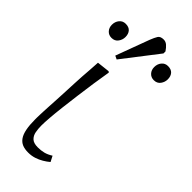

<svg xmlns="http://www.w3.org/2000/svg" viewBox="-283 -828 879 879"><g transform="rotate(45 156.0 -388.5)"><path d="M120 14Q97 14 81.5 7.5Q66 1 55.5 -14Q45 -29 40 -54.5Q35 -80 35 -116Q35 -120 35 -127.5Q35 -135 35.5 -146Q36 -157 36.5 -170.5Q37 -184 38 -200.5Q39 -217 40 -235.5Q41 -254 42 -274Q43 -294 44 -316Q45 -338 46 -361Q47 -384 48.5 -407.5Q50 -431 52 -455Q54 -479 55 -503L117 -510L122 -506Q115 -466 108.5 -421Q102 -376 96 -330.5Q90 -285 85 -242.5Q80 -200 77.5 -167.5Q75 -135 75 -116Q75 -96 78.5 -77Q82 -58 94.5 -46Q107 -34 134 -34Q155 -34 172.5 -38.5Q190 -43 209 -55L223 -28Q210 -17 194 -7.5Q178 2 159.5 8Q141 14 120 14ZM105 -574 88 -582 148 -744Q157 -767 164.5 -779Q172 -791 193 -791Q206 -791 216.5 -782Q227 -773 237 -758V-745ZM18 -627Q0 -627 -11.5 -639.5Q-23 -652 -23 -671Q-23 -691 -11.5 -705Q0 -719 19 -719Q40 -719 50.5 -707Q61 -695 61 -675Q61 -657 50 -642Q39 -627 18 -627ZM292 -627Q274 -627 262.5 -639.5Q251 -652 251 -671Q251 -691 262.5 -705Q274 -719 293 -719Q314 -719 324.5 -707Q335 -695 335 -675Q335 -657 324 -642Q313 -627 292 -627Z"/></g></svg>

Font: Literata ExtraLight
Style: Italic
Weight: 250
Italic angle: -2°
Designer: Latin by Veronika Burian and Jose Scaglione. Greek by Irene Vlachou. Cyrillic by Vera Evstafieva
Foundry: TypeTogether
Version: Version 3.002